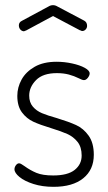

<svg xmlns="http://www.w3.org/2000/svg" viewBox="-20 -717 419 743"><path d="M78 -598Q76 -597 73 -596Q65 -596 59 -602.5Q53 -609 53 -619Q53 -624 55.5 -628.5Q58 -633 64 -636L168 -692Q176 -697 185 -697Q194 -697 202 -692L306 -637Q317 -631 317 -617Q317 -609 311.5 -603Q306 -597 298 -597Q296 -597 292 -599Q291 -600 289 -600L185 -655L81 -599ZM296 -115Q296 -148 280 -168Q264 -188 240.5 -198.5Q217 -209 178 -221Q135 -234 109 -246Q83 -258 65 -282Q47 -306 47 -346Q47 -379 63.5 -409Q80 -439 114 -458.5Q148 -478 199 -478Q229 -478 259 -471.5Q289 -465 308 -454.5Q327 -444 327 -433Q327 -425 320 -416Q313 -407 305 -407Q301 -407 296 -409Q291 -411 285 -414Q267 -423 246.5 -428.5Q226 -434 200 -434Q146 -434 119.5 -407Q93 -380 93 -347Q93 -321 107 -304.5Q121 -288 142.5 -279Q164 -270 200 -260Q246 -246 274.5 -233Q303 -220 323 -192Q343 -164 343 -118Q343 -60 302 -27Q261 6 187 6Q144 6 109.5 -5Q75 -16 55.5 -32Q36 -48 36 -62Q36 -70 41.5 -77.5Q47 -85 54 -85Q58 -85 63.5 -81.5Q69 -78 75 -74Q97 -58 121 -48Q145 -38 186 -38Q242 -38 269 -59.5Q296 -81 296 -115Z"/></svg>

Font: Dosis
Style: Regular
Weight: 400
Designer: Edgar Tolentino, Pablo Impallari, Igino Marini
Foundry: Edgar Tolentino, Pablo Impallari, Igino Marini
Version: Version 1.007;Glyphs 3.1.1 (3134)